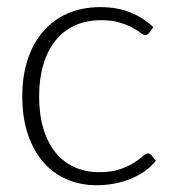

<svg xmlns="http://www.w3.org/2000/svg" viewBox="-20 -526 495 552"><path d="M408.5 -431Q406 -428.5 403.8 -426.8Q401.5 -425 397.5 -425Q392.5 -425 383.8 -431.8Q375 -438.5 360.5 -446.5Q346 -454.5 324.2 -461.2Q302.5 -468 271.5 -468Q228.5 -468 195.2 -452.8Q162 -437.5 139.2 -409Q116.5 -380.5 104.5 -340Q92.5 -299.5 92.5 -249Q92.5 -196.5 104.8 -156Q117 -115.5 139.5 -87.8Q162 -60 194 -45.5Q226 -31 265 -31Q301 -31 325.2 -39.5Q349.5 -48 365.2 -58Q381 -68 390.2 -76.5Q399.5 -85 405 -85Q411.5 -85 415 -80L428 -64Q416.5 -49 399 -36Q381.5 -23 359.5 -13.5Q337.5 -4 311.8 1.2Q286 6.5 258 6.5Q210.5 6.5 171.2 -10.8Q132 -28 103.8 -60.8Q75.5 -93.5 59.8 -141Q44 -188.5 44 -249Q44 -306 59 -353Q74 -400 102.8 -434Q131.5 -468 173.2 -486.8Q215 -505.5 269 -505.5Q317.5 -505.5 355.2 -490Q393 -474.5 421 -448Z"/></svg>

Font: o
Style: Regular
Weight: 300
Designer: Lukasz Dziedzic
Foundry: Lukasz Dziedzic
Version: Version 1.104; Western+Polish opensource; ttfautohint (v1.8.